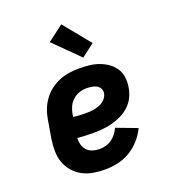

<svg xmlns="http://www.w3.org/2000/svg" viewBox="-141 -878 882 990"><g transform="rotate(-20 300.0 -382.5)"><path d="M266 8Q233 8 201.5 2.5Q170 -3 143 -17.5Q116 -32 96 -55Q76 -78 65.5 -107Q55 -136 54.5 -168.5Q54 -201 59 -234L76 -334Q80 -361 90 -387.5Q100 -414 117 -438Q134 -462 157.5 -480Q181 -498 208 -509Q235 -520 262.5 -524Q290 -528 317 -528Q345 -528 372.5 -525Q400 -522 425 -513Q450 -504 471.5 -489Q493 -474 507.5 -452.5Q522 -431 525.5 -403.5Q529 -376 524 -348Q520 -322 508 -297Q496 -272 475 -252.5Q454 -233 429 -221Q404 -209 378 -202Q352 -195 325.5 -192.5Q299 -190 273 -190Q251 -190 229 -191Q207 -192 186 -194Q185 -175 190 -157Q195 -139 207 -126Q219 -113 237.5 -107Q256 -101 275 -101Q292 -101 309.5 -105.5Q327 -110 342 -120.5Q357 -131 368.5 -146Q380 -161 387 -177L501 -134Q486 -102 460.5 -73.5Q435 -45 403 -26Q371 -7 335.5 0.5Q300 8 266 8ZM273 -299Q285 -299 297.5 -300Q310 -301 321.5 -303.5Q333 -306 345.5 -310.5Q358 -315 368 -322.5Q378 -330 385.5 -341Q393 -352 395 -364Q397 -379 390 -391Q383 -403 371 -409Q359 -415 345 -417Q331 -419 317 -419Q297 -419 277 -412Q257 -405 241 -390Q225 -375 216.5 -355.5Q208 -336 205 -316L203 -303Q221 -301 238 -300Q255 -299 273 -299ZM357 -573 222 -707 309 -773 428 -627Z"/></g></svg>

Font: Iosevka HT Extrabold Extended
Style: Italic
Weight: 800
Width: 7
Italic angle: -9°
Monospace: yes
Designer: Belleve Invis
Foundry: Belleve Invis
Version: Version 32.3.0; ttfautohint (v1.8.4)